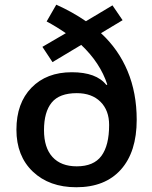

<svg xmlns="http://www.w3.org/2000/svg" viewBox="-20 -786 647 816"><path d="M561 -276.9Q561 -140.6 493.9 -65.4Q426.8 9.8 304.2 9.8Q189.5 9.8 119.6 -56.6Q49.8 -123 49.8 -234.9Q49.8 -347.7 113.8 -413.3Q177.7 -479 285.2 -479Q389.6 -479 432.1 -424.8L436 -426.8Q405.8 -519 325.2 -595.2L203.1 -522L160.2 -586.9L259.8 -645Q217.8 -673.8 178.2 -694.8L219.2 -766.1Q287.6 -735.4 345.2 -695.8L458 -763.2L501 -700.2L409.2 -645Q483.4 -576.7 522.2 -483.9Q561 -391.1 561 -276.9ZM443.8 -254.9Q443.8 -316.9 407 -353.5Q370.1 -390.1 306.2 -390.1Q232.4 -390.1 199.7 -350.1Q167 -310.1 167 -232.9Q167 -158.2 203.1 -118.7Q239.3 -79.1 306.2 -79.1Q378.4 -79.1 411.1 -123.5Q443.8 -168 443.8 -254.9Z"/></svg>

Font: Open Sans Semibold
Style: Regular
Weight: 600
Foundry: Ascender Corporation
Version: Version 1.10; ttfautohint (v1.5.65-e2d9)